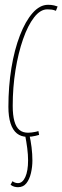

<svg xmlns="http://www.w3.org/2000/svg" viewBox="-20 -560 260 800"><path d="M93 10Q68 10 50.5 -4Q33 -18 24 -46Q15 -74 15 -115Q15 -200 27.5 -276.5Q40 -353 63 -412.5Q86 -472 116 -506Q146 -540 180 -540Q187 -540 192.5 -539.5Q198 -539 205 -537.5Q212 -536 220 -533L213 -515Q203 -519 195.5 -520Q188 -521 177 -521Q148 -521 122 -487.5Q96 -454 76 -396.5Q56 -339 44.5 -267.5Q33 -196 33 -119Q33 -80 40 -55Q47 -30 61 -18.5Q75 -7 97 -7Q104 -7 111.5 -8Q119 -9 127 -10.5Q135 -12 140 -14L143 2Q136 4 128 6Q120 8 111.5 9Q103 10 93 10ZM24 210 32 195Q37 199 43 201Q49 203 55 203Q74 203 85.5 177.5Q97 152 97 108Q97 85 93.5 57.5Q90 30 84 0H102Q108 25 111.5 53.5Q115 82 115 109Q115 135 109 161Q103 187 90 203.5Q77 220 55 220Q48 220 40 218Q32 216 24 210Z"/></svg>

Font: Georama
Style: Italic
Weight: 400
Width: 2
Italic angle: -9°
Designer: Jean-Baptiste Levee
Foundry: Production Type
Version: Version 1.000